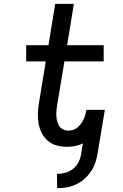

<svg xmlns="http://www.w3.org/2000/svg" viewBox="-20 -755 640 998"><path d="M277 223 276 149Q298 149 320 143Q342 137 360 122.5Q378 108 388.5 87Q399 66 402 44L411 -10Q392 0 370.5 4Q349 8 328 8Q300 8 274.5 1Q249 -6 229 -23Q209 -40 197 -63.5Q185 -87 180.5 -113Q176 -139 177 -167Q178 -195 183 -223L218 -436H116V-520H232L267 -735H364L329 -520H519V-436H315L277 -209Q275 -195 273.5 -180.5Q272 -166 273 -151.5Q274 -137 277.5 -123.5Q281 -110 288.5 -99Q296 -88 308.5 -82Q321 -76 335 -76Q348 -76 360.5 -80Q373 -84 383 -92.5Q393 -101 401 -112Q409 -123 414.5 -134.5Q420 -146 423.5 -158.5Q427 -171 429 -183V-184H525L487 44Q483 68 475 92Q467 116 452 137.5Q437 159 417 176.5Q397 194 373.5 204.5Q350 215 325.5 219Q301 223 277 223Z"/></svg>

Font: Iosevka Md Ex Obl
Style: Regular
Weight: 500
Width: 7
Italic angle: -9°
Monospace: yes
Designer: Belleve Invis
Foundry: Belleve Invis
Version: Version 32.5.0; ttfautohint (v1.8.4)